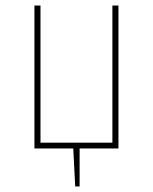

<svg xmlns="http://www.w3.org/2000/svg" viewBox="-20 -539 556 697"><path d="M410 -519V0H269V138H253L246 0H105V-519H127V-21H388V-519Z"/></svg>

Font: Fira Sans Condensed Thin
Style: Regular
Weight: 250
Width: 3
Designer: Carrois Corporate & Edenspiekermann AG
Foundry: Carrois Corporate GbR & Edenspiekermann AG
Version: Version 4.203